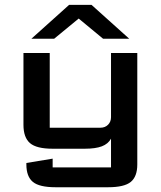

<svg xmlns="http://www.w3.org/2000/svg" viewBox="-20 -622 672 803"><path d="M411.1 -460 309.1 -544.4 206.5 -460H111.3L269 -601.6H362.8L520.5 -460ZM188 -400.4V-87.9H400.4Q419.4 -87.9 431.9 -100.3Q444.3 -112.8 444.3 -131.8V-400.4H554.2V65.9Q554.2 116.2 527.1 138.7Q500 161.1 432.1 161.1H212.4Q144.5 161.1 117.4 138.7Q90.3 116.2 90.3 65.9V59.6L200.2 41.5V78.1H444.3V-42Q432.1 -20 405.8 -10Q379.4 0 334.5 0H200.2Q132.8 0 105.5 -23.4Q78.1 -46.9 78.1 -100.1V-400.4Z"/></svg>

Font: Squarish Sans CT
Style: Regular
Weight: 400
Version: Version 0.9